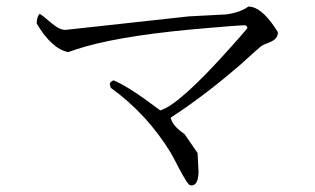

<svg xmlns="http://www.w3.org/2000/svg" viewBox="-20 -646 960 586"><path d="M828 -548Q829 -527 803 -517Q782 -509 777 -505Q769 -499 713 -448Q706 -442 700 -437Q597 -349 501 -287Q506 -262 543 -237L583 -179L586 -121Q585 -79 563 -80L556 -83Q543 -99 513 -158Q506 -171 501 -180Q428 -299 318 -378L315 -389L317 -395L326 -401Q374 -381 461 -315Q466 -311 469 -309Q528 -326 688 -506Q716 -537 735 -560Q735 -569 725 -569Q713 -569 620 -561Q372 -541 241 -504Q214 -496 188 -487Q138 -497 92 -574Q92 -594 101 -604Q106 -602 139 -574Q164 -553 182 -555L556 -596L670 -602Q714 -608 738 -626Q776 -626 819 -562Q824 -555 828 -548Z"/></svg>

Font: cwTeXKai
Style: Medium
Weight: 500
Version: Version 1.17